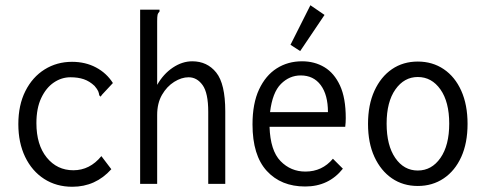

<svg xmlns="http://www.w3.org/2000/svg" viewBox="-20 -702 1840 733"><path d="M256 11Q195 11 148.5 -19Q102 -49 76 -103Q50 -157 50 -228Q50 -301 77 -354.5Q104 -408 150.5 -437Q197 -466 255 -466Q306 -466 346.5 -444.5Q387 -423 411 -385L370 -341L364 -333L359 -338Q358 -346 355 -353.5Q352 -361 341 -374Q322 -392 300 -399.5Q278 -407 249 -407Q215 -407 185.5 -387Q156 -367 137.5 -328Q119 -289 119 -232Q119 -149 158.5 -100.5Q198 -52 260 -52Q323 -52 367 -106L405 -56Q345 11 256 11Z M515 -665H589V-658Q583 -652 581.5 -645Q580 -638 580 -621V-378Q604 -420 640 -444Q676 -468 714 -468Q771 -468 805.5 -425Q840 -382 840 -277V0H775V-275Q775 -347 753.5 -377Q732 -407 700 -407Q673 -407 645 -389.5Q617 -372 598.5 -340Q580 -308 580 -263V0H515Z M1145 10Q1053 10 998.5 -49.5Q944 -109 944 -227Q944 -307 969 -360.5Q994 -414 1036.5 -441Q1079 -468 1133 -468Q1181 -468 1218.5 -445.5Q1256 -423 1278 -375.5Q1300 -328 1300 -251Q1300 -242 1299.5 -234.5Q1299 -227 1298 -218H1009Q1012 -127 1051 -87Q1090 -47 1146 -47Q1210 -47 1251 -96L1289 -58Q1235 10 1145 10ZM1011 -274H1232Q1232 -340 1204.5 -377Q1177 -414 1128 -414Q1085 -414 1052.5 -381.5Q1020 -349 1011 -274ZM1126 -507 1089 -531 1165 -682 1219 -645Z M1575 8Q1519 8 1476.5 -21Q1434 -50 1409.5 -103Q1385 -156 1385 -229Q1385 -302 1409.5 -355.5Q1434 -409 1476.5 -438Q1519 -467 1575 -467Q1631 -467 1674 -438Q1717 -409 1741 -355.5Q1765 -302 1765 -229Q1765 -156 1741 -103Q1717 -50 1674 -21Q1631 8 1575 8ZM1575 -51Q1628 -51 1661.5 -99Q1695 -147 1695 -230Q1695 -313 1661.5 -360.5Q1628 -408 1575 -408Q1523 -408 1489.5 -360.5Q1456 -313 1456 -230Q1456 -147 1489 -99Q1522 -51 1575 -51Z"/></svg>

Font: Inconsolata SemiCondensed
Style: Regular
Weight: 400
Width: 4
Monospace: yes
Designer: Raph Levien, Cyreal, Brenton Simpson
Foundry: Raph Levien, Cyreal, Google
Version: Version 3.000; ttfautohint (v1.8.2.53-6de2)